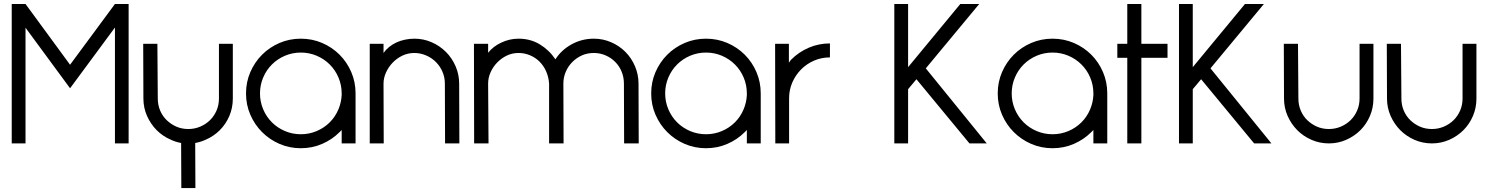

<svg xmlns="http://www.w3.org/2000/svg" viewBox="-20 -720 7467 964"><path d="M557.1 -700H625.8V0H557.1V-581.8L331.8 -276.8L108.1 -580.8V0H38.9V-700H108.1L331.8 -394.9Z M1079.3 -225.3V-500H1149V-225.3Q1149 -178.8 1131.6 -137.9Q1114.1 -97 1083.6 -66.4Q1053 -35.9 1012.1 -18.2Q987.4 -7.1 960.1 -2L961.1 224.2H890.4L889.4 -2Q862.1 -7.1 838.4 -18.2Q797 -35.9 766.7 -66.4Q736.4 -97 718.2 -137.9Q700 -178.8 700 -225.3V-225.8L699 -500H770.2L772.2 -225.8V-225.3Q772.2 -192.9 784.1 -164.9Q796 -136.9 817.2 -116.4Q838.4 -96 865.7 -84.1Q892.9 -72.2 925.3 -72.2Q957.1 -72.2 985.1 -84.1Q1013.1 -96 1034.1 -116.4Q1055.1 -136.9 1067.2 -164.9Q1079.3 -192.9 1079.3 -225.3Z M1215.2 -251Q1215.2 -308.1 1236.9 -358.1Q1258.6 -408.1 1296 -445.5Q1333.3 -482.8 1383.3 -504.3Q1433.3 -525.8 1490.4 -525.8Q1547.5 -525.8 1597.5 -504.3Q1647.5 -482.8 1684.8 -445.5Q1722.2 -408.1 1743.7 -358.1Q1765.2 -308.1 1765.2 -251V0H1695.5V-67.2Q1690.4 -62.1 1684.3 -56.1Q1647.5 -19.2 1597.5 2.5Q1547.5 24.2 1490.4 24.2Q1433.3 24.2 1383.3 2.5Q1333.3 -19.2 1296 -56.6Q1258.6 -93.9 1236.9 -143.9Q1215.2 -193.9 1215.2 -251ZM1285.4 -251Q1285.4 -209.1 1301.3 -171.5Q1317.2 -133.8 1345.2 -105.8Q1373.2 -77.8 1410.9 -61.9Q1448.5 -46 1490.4 -46Q1532.3 -46 1569.9 -61.9Q1607.6 -77.8 1635.6 -105.8Q1663.6 -133.8 1679.3 -171.2Q1693.4 -205.1 1695.5 -241.9V-251Q1695.5 -292.9 1679.5 -330.6Q1663.6 -368.2 1635.6 -396.2Q1607.6 -424.2 1569.9 -440.2Q1532.3 -456.1 1490.4 -456.1Q1448.5 -456.1 1410.9 -440.2Q1373.2 -424.2 1345.2 -396.2Q1317.2 -368.2 1301.3 -330.6Q1285.4 -292.9 1285.4 -251Z M2213.6 -300Q2213.6 -331.8 2201.5 -359.8Q2189.4 -387.9 2168.4 -408.8Q2147.5 -429.8 2118.9 -441.9Q2090.4 -454 2060.6 -454Q2028.3 -454 2000.8 -440.9Q1973.2 -427.8 1952.3 -406.3Q1931.3 -384.8 1918.4 -356.8Q1905.6 -328.8 1905.6 -300L1906.6 0H1836.4V-500H1905.6V-454Q1916.7 -470.2 1933.1 -483.6Q1949.5 -497 1969.9 -506.6Q1990.4 -516.2 2013.9 -521Q2037.4 -525.8 2060.6 -525.8Q2106.6 -525.8 2147.5 -507.8Q2188.4 -489.9 2218.9 -459.3Q2249.5 -428.8 2267.4 -387.4Q2285.4 -346 2285.4 -300L2286.4 0H2214.6Z M2359.6 -500H2430.8V-455.1Q2455.6 -486.9 2497.2 -506.3Q2538.9 -525.8 2583.8 -525.8Q2642.9 -525.8 2689.9 -497.5Q2736.9 -469.2 2768.7 -422.2Q2798.5 -469.2 2850 -497.5Q2901.5 -525.8 2961.6 -525.8Q3007.6 -525.8 3048.7 -507.8Q3089.9 -489.9 3120.2 -459.3Q3150.5 -428.8 3168.2 -387.4Q3185.9 -346 3185.9 -300L3186.9 0H3113.6L3112.6 -300Q3112.6 -331.8 3101.3 -359.8Q3089.9 -387.9 3069.2 -408.8Q3048.5 -429.8 3020.7 -441.9Q2992.9 -454 2961.6 -454Q2928.8 -454 2901.8 -441.9Q2874.7 -429.8 2853.8 -408.8Q2832.8 -387.9 2820.7 -359.8Q2808.6 -331.8 2808.6 -300L2809.6 0H2736.9V-300Q2734.8 -332.8 2722.2 -361.4Q2709.6 -389.9 2689.1 -410.4Q2668.7 -430.8 2641.2 -442.4Q2613.6 -454 2583.8 -454Q2551.5 -454 2524.5 -440.9Q2497.5 -427.8 2476.5 -406.3Q2455.6 -384.8 2443.2 -357.3Q2430.8 -329.8 2430.8 -300L2432.8 0H2360.6Z M3249.5 -251Q3249.5 -308.1 3271.2 -358.1Q3292.9 -408.1 3330.3 -445.5Q3367.7 -482.8 3417.7 -504.3Q3467.7 -525.8 3524.7 -525.8Q3581.8 -525.8 3631.8 -504.3Q3681.8 -482.8 3719.2 -445.5Q3756.6 -408.1 3778 -358.1Q3799.5 -308.1 3799.5 -251V0H3729.8V-67.2Q3724.7 -62.1 3718.7 -56.1Q3681.8 -19.2 3631.8 2.5Q3581.8 24.2 3524.7 24.2Q3467.7 24.2 3417.7 2.5Q3367.7 -19.2 3330.3 -56.6Q3292.9 -93.9 3271.2 -143.9Q3249.5 -193.9 3249.5 -251ZM3319.7 -251Q3319.7 -209.1 3335.6 -171.5Q3351.5 -133.8 3379.5 -105.8Q3407.6 -77.8 3445.2 -61.9Q3482.8 -46 3524.7 -46Q3566.7 -46 3604.3 -61.9Q3641.9 -77.8 3669.9 -105.8Q3698 -133.8 3713.6 -171.2Q3727.8 -205.1 3729.8 -241.9V-251Q3729.8 -292.9 3713.9 -330.6Q3698 -368.2 3669.9 -396.2Q3641.9 -424.2 3604.3 -440.2Q3566.7 -456.1 3524.7 -456.1Q3482.8 -456.1 3445.2 -440.2Q3407.6 -424.2 3379.5 -396.2Q3351.5 -368.2 3335.6 -330.6Q3319.7 -292.9 3319.7 -251Z M3871.7 -500H3940.9V-405.1Q3947 -415.2 3953 -421.2Q3990.9 -459.1 4040.9 -480.6Q4090.9 -502 4147 -502V-431.8Q4105.1 -431.8 4067.9 -415.9Q4030.8 -400 4002.8 -372Q3974.7 -343.9 3958.3 -306.6Q3941.9 -269.2 3941.9 -226.8V0H3872.7Z M4934.3 0H4847.5L4581.3 -322.2L4539.4 -272.2V0H4470.2V-700H4539.4V-382.8L4801.5 -700H4896.5L4628.3 -376.8Z M4989.4 -251Q4989.4 -308.1 5011.1 -358.1Q5032.8 -408.1 5070.2 -445.5Q5107.6 -482.8 5157.6 -504.3Q5207.6 -525.8 5264.6 -525.8Q5321.7 -525.8 5371.7 -504.3Q5421.7 -482.8 5459.1 -445.5Q5496.5 -408.1 5517.9 -358.1Q5539.4 -308.1 5539.4 -251V0H5469.7V-67.2Q5464.6 -62.1 5458.6 -56.1Q5421.7 -19.2 5371.7 2.5Q5321.7 24.2 5264.6 24.2Q5207.6 24.2 5157.6 2.5Q5107.6 -19.2 5070.2 -56.6Q5032.8 -93.9 5011.1 -143.9Q4989.4 -193.9 4989.4 -251ZM5059.6 -251Q5059.6 -209.1 5075.5 -171.5Q5091.4 -133.8 5119.4 -105.8Q5147.5 -77.8 5185.1 -61.9Q5222.7 -46 5264.6 -46Q5306.6 -46 5344.2 -61.9Q5381.8 -77.8 5409.8 -105.8Q5437.9 -133.8 5453.5 -171.2Q5467.7 -205.1 5469.7 -241.9V-251Q5469.7 -292.9 5453.8 -330.6Q5437.9 -368.2 5409.8 -396.2Q5381.8 -424.2 5344.2 -440.2Q5306.6 -456.1 5264.6 -456.1Q5222.7 -456.1 5185.1 -440.2Q5147.5 -424.2 5119.4 -396.2Q5091.4 -368.2 5075.5 -330.6Q5059.6 -292.9 5059.6 -251Z M5589.9 -429.8V-500H5639.9V-700H5710.6V-500H5841.9V-429.8H5710.6V0H5639.9V-429.8Z M6363.6 0H6276.8L6010.6 -322.2L5968.7 -272.2V0H5899.5V-700H5968.7V-382.8L6230.8 -700H6325.8L6057.6 -376.8Z M6806.1 -225.3V-500H6875.8V-225.3Q6875.8 -178.8 6858.3 -137.9Q6840.9 -97 6810.4 -66.4Q6779.8 -35.9 6738.9 -17.9Q6698 0 6652 0Q6606.1 0 6564.9 -17.9Q6523.7 -35.9 6493.4 -66.4Q6463.1 -97 6444.9 -137.9Q6426.8 -178.8 6426.8 -225.3V-225.8L6425.8 -500H6497L6499 -225.8V-225.3Q6499 -192.9 6510.9 -164.9Q6522.7 -136.9 6543.9 -116.4Q6565.2 -96 6592.4 -84.1Q6619.7 -72.2 6652 -72.2Q6683.8 -72.2 6711.9 -84.1Q6739.9 -96 6760.9 -116.4Q6781.8 -136.9 6793.9 -164.9Q6806.1 -192.9 6806.1 -225.3Z M7323.2 -225.3V-500H7392.9V-225.3Q7392.9 -178.8 7375.5 -137.9Q7358.1 -97 7327.5 -66.4Q7297 -35.9 7256.1 -17.9Q7215.2 0 7169.2 0Q7123.2 0 7082.1 -17.9Q7040.9 -35.9 7010.6 -66.4Q6980.3 -97 6962.1 -137.9Q6943.9 -178.8 6943.9 -225.3V-225.8L6942.9 -500H7014.1L7016.2 -225.8V-225.3Q7016.2 -192.9 7028 -164.9Q7039.9 -136.9 7061.1 -116.4Q7082.3 -96 7109.6 -84.1Q7136.9 -72.2 7169.2 -72.2Q7201 -72.2 7229 -84.1Q7257.1 -96 7278 -116.4Q7299 -136.9 7311.1 -164.9Q7323.2 -192.9 7323.2 -225.3Z"/></svg>

Font: Myanmar KatKuu
Style: Regular
Weight: 400
Designer: Khon Soe Zaw Thu
Foundry: MPUA
Version: Version 1.00 September 13, 2016, initial release